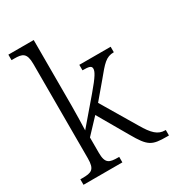

<svg xmlns="http://www.w3.org/2000/svg" viewBox="-183 -865 882 971"><g transform="rotate(-30 258.0 -380.0)"><path d="M17 0H244V-32H239C187 -32 165 -38 165 -102V-191L245 -276L345 -103C398 -10 417 0 504 0H516V-32H512C471 -32 444 -58 408 -120L288 -322L364 -412C419 -479 439 -504 485 -504V-536H302V-504C339 -504 354 -501 354 -484C354 -468 343 -446 285 -378L162 -234C163 -258 165 -333 165 -374V-760H17V-728H32C80 -728 103 -721 103 -656V-105C103 -39 82 -32 29 -32H17Z"/></g></svg>

Font: Noto Serif Sinhala SemiCondensed Light
Style: Regular
Weight: 300
Width: 4
Designer: Jelle Bosma - Monotype Design Team
Foundry: Monotype Imaging Inc.
Version: Version 2.007